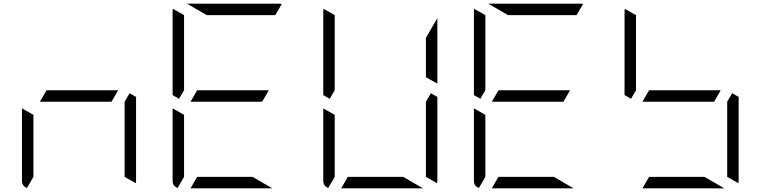

<svg xmlns="http://www.w3.org/2000/svg" viewBox="-20 -1020 4120 1040"><path d="M584 -469H408H196L232 -531H408H620ZM682 -515 717 -495V-41Q717 -32 715 -28L655 -62V-265V-469ZM126 -2Q99 -12 99 -41V-433L161 -398V-265V-62Z M1400 -469H1224H1012L1048 -531H1224H1436ZM977 -531 950 -485 915 -505V-959Q915 -968 917 -972L977 -938V-735ZM1348 -62 1455 0H1224H1012L1048 -62H1224ZM942 -2Q915 -12 915 -41V-433L977 -398V-265V-62ZM1100 -938 993 -1000H1224H1492Q1502 -1000 1506 -998L1471 -938H1224Z M1793 -531 1766 -485 1731 -505V-959Q1731 -968 1733 -972L1793 -938V-735ZM2164 -62 2271 0H2040H1828L1864 -62H2040ZM2314 -515 2349 -495V-41Q2349 -32 2347 -28L2287 -62V-265V-469ZM1758 -2Q1731 -12 1731 -41V-433L1793 -398V-265V-62ZM2287 -815 2349 -922V-567L2287 -602V-735Z M3032 -469H2856H2644L2680 -531H2856H3068ZM2609 -531 2582 -485 2547 -505V-959Q2547 -968 2549 -972L2609 -938V-735ZM2980 -62 3087 0H2856H2644L2680 -62H2856ZM2574 -2Q2547 -12 2547 -41V-433L2609 -398V-265V-62ZM2732 -938 2625 -1000H2856H3124Q3134 -1000 3138 -998L3103 -938H2856Z M3848 -469H3672H3460L3496 -531H3672H3884ZM3425 -531 3398 -485 3363 -505V-959Q3363 -968 3365 -972L3425 -938V-735ZM3796 -62 3903 0H3672H3460L3496 -62H3672ZM3946 -515 3981 -495V-41Q3981 -32 3979 -28L3919 -62V-265V-469Z"/></svg>

Font: DSEG7 Modern Mini
Style: Light
Weight: 300
Designer: Keshikan(Twitter:@keshinomi_88pro)
Version: Version 0.46